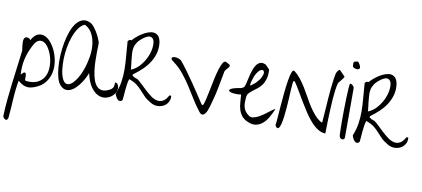

<svg xmlns="http://www.w3.org/2000/svg" viewBox="-94 -1002 3644 1656"><g transform="rotate(10 1728.5 -174.0)"><path d="M6.8 330.1Q-9.8 318.4 -7.8 299.8Q-4.9 227.5 2 156.2Q8.8 85 17.6 14.6Q26.4 -55.7 35.6 -126.5Q44.9 -197.3 53.7 -269.5Q54.7 -275.4 52.7 -288.6Q50.8 -301.8 48.8 -317.4Q46.9 -333 46.4 -349.1Q45.9 -365.2 49.8 -377Q53.7 -388.7 63.5 -393.6Q73.2 -398.4 91.8 -392.6Q94.7 -391.6 101.1 -385.7Q107.4 -379.9 107.4 -377Q131.8 -422.9 162.1 -435.1Q192.4 -447.3 222.7 -435.1Q252.9 -422.9 279.3 -390.6Q305.7 -358.4 323.7 -315.4Q341.8 -272.5 348.1 -223.6Q354.5 -174.8 343.8 -128.9Q333 -83 302.2 -44.9Q271.5 -6.8 214.8 14.6Q168.9 32.2 136.2 23.4Q103.5 14.6 69.3 -15.6Q54.7 65.4 50.3 148.9Q45.9 232.4 38.1 315.4Q33.2 329.1 27.3 334.5Q21.5 339.8 6.8 330.1ZM123 -31.2Q124 -30.3 126.5 -27.3Q128.9 -24.4 129.9 -24.4Q192.4 -17.6 231.4 -36.6Q270.5 -55.7 289.6 -89.4Q308.6 -123 311 -166Q313.5 -209 303.7 -250Q293.9 -291 275.4 -325.2Q256.8 -359.4 233.4 -376Q210 -392.6 184.6 -385.7Q159.2 -378.9 137.7 -338.9Q102.5 -273.4 87.4 -209.5Q72.3 -145.5 77.1 -70.3Q98.6 -94.7 107.9 -94.2Q117.2 -93.8 120.1 -82Q123 -70.3 122.1 -53.7Q121.1 -37.1 123 -31.2Z M434.6 -36.1Q415 -55.7 403.3 -95.7Q391.6 -135.7 387.2 -186.5Q382.8 -237.3 385.7 -294.4Q388.7 -351.6 398.9 -405.8Q409.2 -460 426.3 -506.8Q443.4 -553.7 468.3 -584.5Q493.2 -615.2 524.9 -624.5Q556.6 -633.8 595.7 -613.3Q609.4 -605.5 624.5 -586.9Q639.6 -568.4 653.3 -545.4Q667 -522.5 677.2 -499.5Q687.5 -476.6 692.4 -460.9Q693.4 -456.1 692.9 -431.2Q692.4 -406.2 691.4 -371.1Q690.4 -335.9 691.9 -293.5Q693.4 -251 698.7 -210.4Q704.1 -169.9 715.8 -135.3Q727.5 -100.6 747.1 -80.6Q766.6 -60.5 796.4 -59.1Q826.2 -57.6 869.1 -83Q884.8 -96.7 887.7 -109.9Q890.6 -123 890.6 -132.3Q890.6 -141.6 892.6 -144.5Q894.5 -147.5 910.2 -139.6Q929.7 -114.3 923.3 -85.4Q917 -56.6 895 -34.7Q873 -12.7 839.8 -3.4Q806.6 5.9 772 -7.8Q737.3 -21.5 706.1 -63.5Q674.8 -105.5 656.2 -185.5Q650.4 -168.9 638.2 -144.5Q626 -120.1 609.4 -95.7Q592.8 -71.3 571.8 -49.8Q550.8 -28.3 528.3 -17.6Q505.9 -6.8 481.9 -9.3Q458 -11.7 434.6 -36.1ZM443.4 -97.7Q460 -62.5 482.4 -59.6Q504.9 -56.6 528.3 -77.1Q551.8 -97.7 574.7 -136.7Q597.7 -175.8 613.8 -225.1Q629.9 -274.4 638.2 -328.6Q646.5 -382.8 641.1 -432.6Q635.7 -482.4 615.2 -523.4Q594.7 -564.5 552.7 -587.9Q551.8 -588.9 549.3 -588.9Q546.9 -588.9 544.9 -588.9Q514.6 -575.2 492.2 -542Q469.7 -508.8 453.6 -463.9Q437.5 -418.9 428.7 -367.2Q419.9 -315.4 418.9 -265.6Q418 -215.8 423.8 -171.4Q429.7 -127 443.4 -97.7Z M1223.6 -26.4Q1184.6 -48.8 1162.6 -71.8Q1140.6 -94.7 1121.1 -116.7Q1101.6 -138.7 1076.2 -158.7Q1050.8 -178.7 1005.9 -194.3Q999 -174.8 995.1 -148.4Q991.2 -122.1 988.8 -95.2Q986.3 -68.4 984.9 -44.4Q983.4 -20.5 981.4 -7.8Q968.8 7.8 957 5.9Q945.3 3.9 936 -6.3Q926.8 -16.6 920.4 -30.8Q914.1 -44.9 913.1 -52.7Q935.5 -105.5 943.8 -159.2Q952.1 -212.9 951.7 -269.5Q951.2 -326.2 945.3 -386.7Q939.5 -447.3 935.5 -513.7Q940.4 -521.5 948.7 -526.4Q957 -531.2 966.8 -527.3Q979.5 -542 1000 -560.1Q1020.5 -578.1 1044.4 -593.3Q1068.4 -608.4 1094.2 -618.2Q1120.1 -627.9 1142.6 -626.5Q1165 -625 1182.1 -609.4Q1199.2 -593.8 1207 -558.6Q1214.8 -507.8 1204.1 -463.9Q1193.4 -419.9 1169.4 -380.4Q1145.5 -340.8 1109.4 -306.2Q1073.2 -271.5 1029.3 -239.3Q1026.4 -233.4 1031.7 -228Q1037.1 -222.7 1045.4 -218.3Q1053.7 -213.9 1062.5 -210.9Q1071.3 -208 1075.2 -207Q1094.7 -193.4 1118.2 -170.4Q1141.6 -147.5 1167.5 -123.5Q1193.4 -99.6 1220.2 -80.1Q1247.1 -60.5 1273.4 -55.2Q1299.8 -49.8 1324.7 -62.5Q1349.6 -75.2 1372.1 -116.2H1387.7Q1391.6 -86.9 1378.4 -62Q1365.2 -37.1 1341.3 -23.4Q1317.4 -9.8 1286.1 -8.8Q1254.9 -7.8 1223.6 -26.4ZM998 -347.7Q999 -343.8 1000 -333.5Q1001 -323.2 1002.4 -312Q1003.9 -300.8 1004.9 -291Q1005.9 -281.2 1005.9 -277.3Q1047.9 -293.9 1079.1 -329.1Q1110.4 -364.3 1129.9 -404.8Q1149.4 -445.3 1155.8 -485.8Q1162.1 -526.4 1155.3 -552.7Q1148.4 -579.1 1126.5 -585.4Q1104.5 -591.8 1067.4 -565.4Q1032.2 -540 1016.1 -516.1Q1000 -492.2 994.6 -466.3Q989.3 -440.4 992.2 -411.6Q995.1 -382.8 998 -347.7Z M1649.4 -23.4Q1612.3 -71.3 1580.6 -123.5Q1548.8 -175.8 1515.6 -227.1Q1482.4 -278.3 1444.3 -325.2Q1406.2 -372.1 1356.4 -408.2Q1334 -423.8 1334.5 -434.1Q1335 -444.3 1348.1 -447.8Q1361.3 -451.2 1381.3 -447.3Q1401.4 -443.4 1418 -430.7Q1447.3 -395.5 1480.5 -350.1Q1513.7 -304.7 1545.4 -258.3Q1577.1 -211.9 1606 -168Q1634.8 -124 1656.2 -91.8Q1658.2 -87.9 1662.6 -85.4Q1667 -83 1671.9 -85Q1679.7 -98.6 1688.5 -135.3Q1697.3 -171.9 1706.5 -218.8Q1715.8 -265.6 1726.1 -315.4Q1736.3 -365.2 1748.5 -405.3Q1760.7 -445.3 1773.9 -468.3Q1787.1 -491.2 1802.7 -485.4Q1806.6 -483.4 1818.4 -477.1Q1830.1 -470.7 1833 -468.8Q1842.8 -462.9 1839.8 -454.6Q1836.9 -446.3 1829.1 -437Q1821.3 -427.7 1812.5 -418Q1803.7 -408.2 1802.7 -400.4Q1801.8 -395.5 1798.8 -379.9Q1795.9 -364.3 1792 -343.8Q1788.1 -323.2 1783.7 -299.8Q1779.3 -276.4 1775.4 -255.9Q1771.5 -235.4 1768.1 -220.2Q1764.6 -205.1 1763.7 -200.2Q1763.7 -197.3 1759.8 -183.1Q1755.9 -168.9 1751 -150.4Q1746.1 -131.8 1741.2 -113.3Q1736.3 -94.7 1733.4 -85Q1728.5 -68.4 1721.2 -48.8Q1713.9 -29.3 1703.1 -16.6Q1692.4 -3.9 1679.2 -2.9Q1666 -2 1649.4 -23.4Z M2079.1 -7.8Q2042 -23.4 2022.9 -47.9Q2003.9 -72.3 1995.1 -101.6Q1986.3 -130.9 1984.4 -164.1Q1982.4 -197.3 1979.5 -231.4Q1957 -227.5 1935.5 -228Q1914.1 -228.5 1897.9 -231.9Q1881.8 -235.4 1875 -241.7Q1868.2 -248 1873.5 -255.4Q1878.9 -262.7 1900.4 -270.5Q1921.9 -278.3 1963.9 -285.2Q1969.7 -285.2 1981 -291Q1992.2 -296.9 1994.1 -299.8Q2001 -309.6 2006.8 -333.5Q2012.7 -357.4 2019 -386.7Q2025.4 -416 2034.7 -445.8Q2043.9 -475.6 2058.1 -497.1Q2072.3 -518.6 2092.3 -527.3Q2112.3 -536.1 2141.6 -523.4Q2144.5 -521.5 2149.9 -516.1Q2155.3 -510.7 2161.1 -504.9Q2167 -499 2172.4 -493.7Q2177.7 -488.3 2179.7 -485.4Q2183.6 -437.5 2173.8 -404.3Q2164.1 -371.1 2147.5 -348.1Q2130.9 -325.2 2110.4 -309.6Q2089.8 -293.9 2071.3 -279.8Q2052.7 -265.6 2039.6 -251Q2026.4 -236.3 2025.4 -214.8Q2023.4 -189.5 2023.4 -168.5Q2023.4 -147.5 2028.3 -128.9Q2033.2 -110.4 2044.9 -93.8Q2056.6 -77.1 2079.1 -61.5Q2095.7 -49.8 2120.1 -55.7Q2144.5 -61.5 2169.9 -76.2Q2195.3 -90.8 2219.7 -109.4Q2244.1 -127.9 2261.7 -141.1Q2279.3 -154.3 2287.1 -158.2Q2294.9 -162.1 2287.1 -146.5Q2273.4 -114.3 2254.9 -82Q2236.3 -49.8 2210.9 -27.3Q2185.5 -4.9 2152.8 2.4Q2120.1 9.8 2079.1 -7.8ZM2047.9 -362.3Q2046.9 -357.4 2043.9 -342.8Q2041 -328.1 2041 -323.2Q2042 -322.3 2044.4 -322.3Q2046.9 -322.3 2047.9 -323.2Q2050.8 -325.2 2056.6 -329.6Q2062.5 -334 2068.4 -338.4Q2074.2 -342.8 2079.6 -347.2Q2085 -351.6 2086.9 -353.5Q2116.2 -382.8 2128.4 -407.7Q2140.6 -432.6 2140.6 -448.2Q2140.6 -463.9 2130.4 -469.2Q2120.1 -474.6 2106 -465.8Q2091.8 -457 2076.2 -432.1Q2060.5 -407.2 2047.9 -362.3Z M2326.2 -7.8Q2324.2 -9.8 2321.3 -15.6Q2318.4 -21.5 2317.4 -23.4Q2320.3 -36.1 2323.7 -80.6Q2327.1 -125 2331.5 -183.6Q2335.9 -242.2 2342.3 -305.7Q2348.6 -369.1 2356.4 -418.9Q2364.3 -468.8 2375 -495.6Q2385.7 -522.5 2399.4 -508.8Q2428.7 -487.3 2454.1 -454.6Q2479.5 -421.9 2502.9 -383.8Q2526.4 -345.7 2548.3 -305.2Q2570.3 -264.6 2594.2 -228Q2618.2 -191.4 2645 -161.6Q2671.9 -131.8 2703.1 -115.2H2710Q2711.9 -138.7 2714.4 -173.3Q2716.8 -208 2719.7 -249Q2722.7 -290 2725.6 -333.5Q2728.5 -377 2732.9 -418.5Q2737.3 -460 2742.2 -495.1Q2747.1 -530.3 2752.9 -554.7Q2753.9 -556.6 2757.3 -563Q2760.7 -569.3 2765.1 -575.7Q2769.5 -582 2774.4 -585.9Q2779.3 -589.8 2784.2 -585.9L2830.1 -539.1Q2833 -536.1 2826.7 -526.9Q2820.3 -517.6 2811.5 -506.3Q2802.7 -495.1 2793.9 -484.9Q2785.2 -474.6 2784.2 -469.7Q2777.3 -444.3 2772.5 -408.7Q2767.6 -373 2764.6 -332.5Q2761.7 -292 2759.8 -249Q2757.8 -206.1 2756.3 -165.5Q2754.9 -125 2754.4 -88.9Q2753.9 -52.7 2752.9 -26.4Q2717.8 -27.3 2685.5 -47.9Q2653.3 -68.4 2623.5 -102.1Q2593.8 -135.7 2565.9 -178.2Q2538.1 -220.7 2512.2 -264.2Q2486.3 -307.6 2461.9 -349.6Q2437.5 -391.6 2415 -423.8H2406.2Q2402.3 -423.8 2399.9 -402.8Q2397.5 -381.8 2395.5 -348.6Q2393.6 -315.4 2391.6 -272.9Q2389.6 -230.5 2386.2 -188Q2382.8 -145.5 2377.9 -106.9Q2373 -68.4 2366.2 -42Q2359.4 -15.6 2349.6 -4.9Q2339.8 5.9 2326.2 -7.8Z M2879.9 -23.4Q2877.9 -29.3 2877 -63Q2876 -96.7 2875.5 -144.5Q2875 -192.4 2876 -248.5Q2877 -304.7 2878.4 -354Q2879.9 -403.3 2882.3 -439.5Q2884.8 -475.6 2887.7 -485.4Q2893.6 -488.3 2900.4 -485.4Q2907.2 -482.4 2912.6 -477.5Q2918 -472.7 2921.9 -465.8Q2925.8 -459 2925.8 -454.1V-23.4Q2925.8 -12.7 2919.9 -7.3Q2914.1 -2 2905.8 -2Q2897.5 -2 2890.1 -7.3Q2882.8 -12.7 2879.9 -23.4ZM2887.7 -637.7Q2886.7 -640.6 2886.2 -646Q2885.7 -651.4 2885.7 -657.7Q2885.7 -664.1 2886.2 -669.4Q2886.7 -674.8 2887.7 -676.8Q2895.5 -680.7 2905.3 -683.6Q2915 -686.5 2925.8 -684.6Q2942.4 -663.1 2946.8 -649.9Q2951.2 -636.7 2947.3 -629.4Q2943.4 -622.1 2934.1 -620.6Q2924.8 -619.1 2915 -621.1Q2905.3 -623 2897 -627.4Q2888.7 -631.8 2887.7 -637.7Z M3299.8 -26.4Q3260.7 -48.8 3238.8 -71.8Q3216.8 -94.7 3197.3 -116.7Q3177.7 -138.7 3152.3 -158.7Q3127 -178.7 3082 -194.3Q3075.2 -174.8 3071.3 -148.4Q3067.4 -122.1 3064.9 -95.2Q3062.5 -68.4 3061 -44.4Q3059.6 -20.5 3057.6 -7.8Q3044.9 7.8 3033.2 5.9Q3021.5 3.9 3012.2 -6.3Q3002.9 -16.6 2996.6 -30.8Q2990.2 -44.9 2989.3 -52.7Q3011.7 -105.5 3020 -159.2Q3028.3 -212.9 3027.8 -269.5Q3027.3 -326.2 3021.5 -386.7Q3015.6 -447.3 3011.7 -513.7Q3016.6 -521.5 3024.9 -526.4Q3033.2 -531.2 3043 -527.3Q3055.7 -542 3076.2 -560.1Q3096.7 -578.1 3120.6 -593.3Q3144.5 -608.4 3170.4 -618.2Q3196.3 -627.9 3218.8 -626.5Q3241.2 -625 3258.3 -609.4Q3275.4 -593.8 3283.2 -558.6Q3291 -507.8 3280.3 -463.9Q3269.5 -419.9 3245.6 -380.4Q3221.7 -340.8 3185.5 -306.2Q3149.4 -271.5 3105.5 -239.3Q3102.5 -233.4 3107.9 -228Q3113.3 -222.7 3121.6 -218.3Q3129.9 -213.9 3138.7 -210.9Q3147.5 -208 3151.4 -207Q3170.9 -193.4 3194.3 -170.4Q3217.8 -147.5 3243.7 -123.5Q3269.5 -99.6 3296.4 -80.1Q3323.2 -60.5 3349.6 -55.2Q3376 -49.8 3400.9 -62.5Q3425.8 -75.2 3448.2 -116.2H3463.9Q3467.8 -86.9 3454.6 -62Q3441.4 -37.1 3417.5 -23.4Q3393.6 -9.8 3362.3 -8.8Q3331.1 -7.8 3299.8 -26.4ZM3074.2 -347.7Q3075.2 -343.8 3076.2 -333.5Q3077.1 -323.2 3078.6 -312Q3080.1 -300.8 3081.1 -291Q3082 -281.2 3082 -277.3Q3124 -293.9 3155.3 -329.1Q3186.5 -364.3 3206.1 -404.8Q3225.6 -445.3 3231.9 -485.8Q3238.3 -526.4 3231.4 -552.7Q3224.6 -579.1 3202.6 -585.4Q3180.7 -591.8 3143.6 -565.4Q3108.4 -540 3092.3 -516.1Q3076.2 -492.2 3070.8 -466.3Q3065.4 -440.4 3068.4 -411.6Q3071.3 -382.8 3074.2 -347.7Z"/></g></svg>

Font: Give You Glory
Style: Regular
Weight: 400
Designer: Kimberly Geswein
Foundry: Kimberly Geswein
Version: Version 1.002